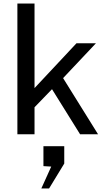

<svg xmlns="http://www.w3.org/2000/svg" viewBox="-20 -763 614 1091"><path d="M435.1 0 275.5 -256.2 176.2 -153.5V0H78.8V-743H176.2V-262.4L414.5 -517H525L338.5 -319.2L537.2 0ZM271.1 183.6 226.8 181V67.6H345.1V166.4L258.8 308.1H214.8Z"/></svg>

Font: Public Sans VF
Style: Regular
Weight: 400
Designer: Pablo Impallari, Rodrigo Fuenzalida (Modified by Dan O. Williams and USWDS)
Version: Version 1.003